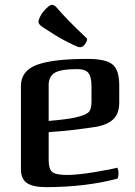

<svg xmlns="http://www.w3.org/2000/svg" viewBox="-20 -756 556 789"><path d="M462 -67Q467 -58 467 -42Q467 -30 463 -22Q331 13 169 13Q115 13 90.5 -4Q66 -21 66 -60V-403Q66 -465 131.5 -489.5Q197 -514 340 -514Q414 -514 442 -491.5Q470 -469 470 -406V-335Q470 -292 448.5 -269Q427 -246 382 -236Q275 -219 180 -213V-99Q180 -61 195 -49Q210 -37 254 -37Q298 -37 367.5 -48.5Q437 -60 462 -67ZM180 -399V-259Q252 -265 289 -273Q329 -282 342.5 -293.5Q356 -305 356 -338V-399Q356 -441 343 -456.5Q330 -472 298 -472Q226 -472 202 -455Q178 -438 180 -399ZM210 -728Q259 -671 334 -601Q338 -598 338 -594Q338 -589 333.5 -581Q329 -573 323 -567.5Q317 -562 310 -562Q305 -562 301 -563Q284 -570 257 -583.5Q230 -597 203 -614Q176 -631 157 -643.5Q138 -656 138 -666Q138 -673 144 -686Q150 -699 159 -709.5Q168 -720 177.5 -728Q187 -736 194 -736Q202 -736 210 -728Z"/></svg>

Font: Federant
Style: Medium
Weight: 500
Designer: Cyreal (www.cyreal.org)
Foundry: Cyreal (www.cyreal.org)
Version: Version 1.010